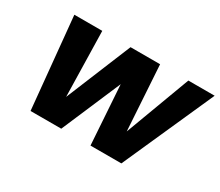

<svg xmlns="http://www.w3.org/2000/svg" viewBox="-102 -788 1166 1018"><g transform="rotate(30 480.5 -279.0)"><path d="M961 -558 712 0H523L499 -362L344 0H156L102 -558H273L282 -159L446 -558H627L652 -161L800 -558Z"/></g></svg>

Font: Fz Poppins
Style: Bold Italic
Weight: 700
Italic angle: -10°
Designer: Ninad Kale (Devanagari), Jonny Pinhorn (Latin)
Foundry: Indian Type Foundry
Version: Vit hóa bi Vntype.Com & FontZin.Com